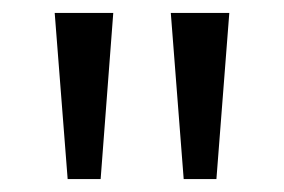

<svg xmlns="http://www.w3.org/2000/svg" viewBox="-20 -734 441 298"><path d="M155.8 -713.9 136.2 -456.1H85L64.9 -713.9ZM335.9 -713.9 315.9 -456.1H265.1L245.1 -713.9Z"/></svg>

Font: Open Sans Y to K
Style: Regular
Weight: 400
Version: Version 1.10